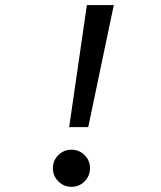

<svg xmlns="http://www.w3.org/2000/svg" viewBox="-20 -718 626 748"><path d="M249.5 -222.7 318.4 -698.2H423.3L323.7 -222.7ZM258.3 9.8Q228.5 9.8 207.3 -11.5Q186 -32.7 186 -62.5Q186 -92.8 207.3 -113.8Q228.5 -134.8 258.3 -134.8Q288.6 -134.8 309.6 -113.8Q330.6 -92.8 330.6 -62.5Q330.6 -32.7 309.6 -11.5Q288.6 9.8 258.3 9.8Z"/></svg>

Font: Cascadia Code PL
Style: Italic
Weight: 400
Italic angle: -10°
Monospace: yes
Designer: Aaron Bell
Foundry: Saja Typeworks
Version: Version 2404.023